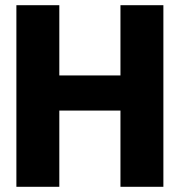

<svg xmlns="http://www.w3.org/2000/svg" viewBox="-20 -718 690 738"><path d="M443 0V-698H608V0ZM43 0V-698H208V0ZM191 -293V-428H459V-293Z"/></svg>

Font: Azeret Mono
Style: Bold
Weight: 700
Designer: Martin Vácha
Foundry: Displaay
Version: Version 1.002